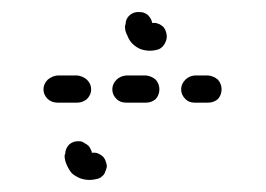

<svg xmlns="http://www.w3.org/2000/svg" viewBox="-20 -290 440 318"><path d="M146 -34Q153 -30 155 -23Q157 -18 157 -14Q156 -9 154 -5Q153 -1 149 2Q146 5 142 6Q135 8 128 8Q120 8 112 5Q105 2 99 -3Q94 -9 91 -16Q87 -24 87 -32Q87 -34 88 -35Q88 -44 95 -51Q102 -57 112 -56Q116 -56 120 -53Q124 -51 127 -48Q129 -46 130 -43Q132 -40 132 -37Q140 -38 146 -34ZM59 -126Q52 -133 52 -142Q52 -151 59 -158Q66 -164 75 -165H108Q117 -164 124 -158Q131 -151 131 -142Q131 -133 124 -126Q117 -120 108 -120H75Q66 -120 59 -126ZM238 -126Q244 -133 244 -142Q244 -151 238 -158Q231 -164 222 -165H189Q179 -164 173 -158Q166 -151 166 -142Q166 -133 173 -126Q179 -120 189 -120H222Q231 -120 238 -126ZM341 -126Q347 -133 347 -142Q347 -151 341 -158Q334 -164 325 -165H302Q293 -164 287 -158Q280 -151 280 -142Q280 -133 287 -126Q293 -120 302 -120H325Q334 -120 341 -126ZM238 -252Q241 -251 244 -250Q248 -248 251 -245Q254 -241 255 -237Q258 -228 254 -220Q250 -211 242 -208Q235 -206 228 -206Q220 -206 212 -209Q205 -212 199 -218Q194 -223 191 -231Q187 -238 187 -246Q187 -248 188 -250Q188 -259 195 -265Q202 -271 212 -270Q219 -270 225 -265Q231 -259 232 -252Q235 -252 238 -252Z"/></svg>

Font: FRB American Cursive Dashed Extrabold
Style: Bold Italic
Weight: 800
Italic angle: -25°
Version: Version 2.0;Modular Font Editor K font №1